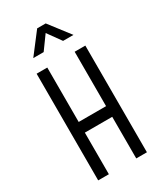

<svg xmlns="http://www.w3.org/2000/svg" viewBox="-240 -1079 997 1169"><g transform="rotate(-30 259.0 -494.0)"><path d="M88 0V-750H163V-367.5H355.5V-750H430.5V0H355.5V-292.5H163V0ZM118 -842.5 229 -987.5H289L400.5 -842.5H327.5L259.5 -937L191 -842.5Z"/></g></svg>

Font: Mohave Light
Style: Regular
Weight: 400
Version: Version 2.003